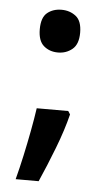

<svg xmlns="http://www.w3.org/2000/svg" viewBox="-47 -487 367 649"><g transform="rotate(5 137.0 -163.0)"><path d="M68 -383Q68 -423 87.5 -439Q107 -455 136 -455Q164 -455 184.5 -439Q205 -423 205 -383Q205 -344 184.5 -327Q164 -310 136 -310Q107 -310 87.5 -327Q68 -344 68 -383ZM188 -116 195 -105Q182 -52 157.5 11.5Q133 75 109 129H31Q41 91 50.5 47.5Q60 4 68 -38.5Q76 -81 81 -116Z"/></g></svg>

Font: Noto Sans Telugu Medium
Style: Regular
Weight: 500
Designer: Jelle Bosma - Monotype Design Team
Foundry: Monotype Imaging Inc.
Version: Version 2.005; ttfautohint (v1.8.4.7-5d5b)